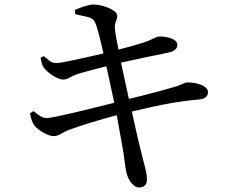

<svg xmlns="http://www.w3.org/2000/svg" viewBox="-20 -787 1040 852"><path d="M113 -284C118 -260 123 -244 131 -232C146 -211 193 -182 219 -183C242 -183 254 -199 290 -212C340 -231 428 -257 498 -276L520 -154C531 -98 536 -38 541 -21C548 10 572 46 598 45C623 45 632 28 632 10C632 -21 623 -45 611 -94C601 -132 584 -204 565 -292C703 -325 770 -337 866 -346C896 -349 903 -365 903 -379C903 -404 856 -423 808 -421C799 -420 792 -414 766 -405C729 -393 631 -367 552 -348L517 -509C578 -523 669 -542 725 -553C754 -559 767 -570 767 -589C767 -615 715 -627 684 -625C675 -625 656 -611 614 -597C582 -587 546 -577 506 -567C498 -605 493 -630 490 -659C487 -689 502 -698 500 -719C499 -742 437 -767 394 -767C377 -767 339 -755 312 -743L314 -724C357 -713 389 -713 400 -691C412 -670 425 -610 439 -550C357 -531 253 -507 230 -507C206 -507 193 -523 175 -538L160 -531C164 -510 166 -499 176 -485C192 -463 237 -434 259 -434C280 -434 289 -445 317 -456C353 -468 402 -480 452 -493L487 -331C383 -305 216 -263 187 -263C170 -263 155 -272 129 -294Z"/></svg>

Font: Noto Serif JP Medium
Style: Regular
Weight: 500
Designer: Ryoko NISHIZUKA 西塚涼子 (kana & ideographs); Frank Grießhammer (Latin, Greek & Cyrillic); Wenlong ZHANG 张文龙 (bopomofo); San
Foundry: Adobe
Version: Version 2.001;hotconv 1.1.0;makeotfexe 2.6.0